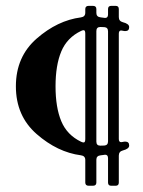

<svg xmlns="http://www.w3.org/2000/svg" viewBox="-20 -669 479 643"><path d="M251 -610.8Q265.6 -612.8 265.6 -626.5V-638.7Q265.6 -649.4 277.3 -649.4H291Q302.7 -649.4 302.7 -638.7V-625.5Q302.7 -612.3 317.4 -610.8Q322.8 -610.4 326.7 -609.6Q330.6 -608.9 332 -608.9Q341.8 -608.9 341.8 -620.6V-638.7Q341.8 -649.4 352.5 -649.4H367.2Q377.9 -649.4 377.9 -638.7V-611.8Q377.9 -598.1 391.1 -594.7Q412.6 -589.4 412.6 -578.1Q412.6 -564.9 399.4 -564.9Q395.5 -564.9 391.8 -565.9Q388.2 -566.9 385.7 -566.9Q377.9 -566.9 377.9 -556.2V-203.6Q377.9 -192.9 385.7 -192.9Q388.2 -192.9 391.8 -193.8Q395.5 -194.8 399.4 -194.8Q412.6 -194.8 412.6 -181.6Q412.6 -170.4 391.1 -165Q377.9 -161.6 377.9 -147.9V-57.6Q377.9 -46.9 367.2 -46.9H352.5Q341.8 -46.9 341.8 -57.6V-139.2Q341.8 -150.9 332 -150.9Q330.6 -150.9 326.7 -150.1Q322.8 -149.4 317.4 -148.9Q302.7 -147.5 302.7 -134.3V-57.6Q302.7 -46.9 291 -46.9H277.3Q265.6 -46.9 265.6 -57.6V-133.3Q265.6 -147 251 -148.9Q172.4 -159.2 102.8 -220Q33.2 -280.8 33.2 -379.9Q33.2 -479 102.8 -539.8Q172.4 -600.6 251 -610.8ZM251.5 -194.3Q256.3 -191.9 260.3 -191.9Q265.6 -191.9 265.6 -203.6V-556.2Q265.6 -567.9 260.3 -567.9Q256.3 -567.9 251.5 -565.4Q204.6 -543 185.3 -496.8Q166 -450.7 166 -379.9Q166 -309.1 185.3 -262.9Q204.6 -216.8 251.5 -194.3ZM302.7 -194.8Q302.7 -181.2 315.9 -181.2Q323.2 -181.2 329.6 -181.6Q341.8 -182.6 341.8 -195.8V-564Q341.8 -577.1 329.6 -578.1Q323.2 -578.6 315.9 -578.6Q302.7 -578.6 302.7 -564.9Z"/></svg>

Font: UnifrakturMaguntia18
Style: Book
Weight: 400
Designer: j. 'mach' wust, Gerrit Ansmann, Georg Duffner, based on a font by Peter Wiegel, original typeface by Carl Albert Fahrenw
Version: Version 2017-03-19